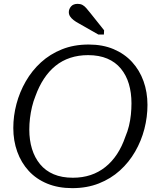

<svg xmlns="http://www.w3.org/2000/svg" viewBox="-20 -959 826 996"><path d="M355 17Q282 17 225 -6.5Q168 -30 129 -72.5Q90 -115 69.5 -172Q49 -229 49 -295Q49 -358 65.5 -420Q82 -482 114 -537.5Q146 -593 192.5 -635.5Q239 -678 301 -703Q363 -728 440 -728Q513 -728 569.5 -704Q626 -680 665 -637.5Q704 -595 724.5 -538Q745 -481 745 -415Q745 -352 729 -290Q713 -228 681 -172.5Q649 -117 602 -74.5Q555 -32 493 -7.5Q431 17 355 17ZM437 -673Q387 -673 344.5 -659Q302 -645 268 -617.5Q234 -590 208 -550.5Q182 -511 164 -461Q153 -434 146 -404.5Q139 -375 135.5 -345.5Q132 -316 132 -287Q132 -232 146 -186.5Q160 -141 188 -107Q216 -73 258.5 -55Q301 -37 358 -37Q408 -37 450 -51Q492 -65 526.5 -92.5Q561 -120 587 -159.5Q613 -199 630 -249Q642 -277 649 -306Q656 -335 659 -364.5Q662 -394 662 -423Q662 -478 648.5 -523.5Q635 -569 607 -603Q579 -637 536.5 -655Q494 -673 437 -673ZM490 -780H519L520 -802L449 -891Q437 -906 427.5 -917Q418 -928 407.5 -933.5Q397 -939 383 -939Q360 -939 348.5 -925.5Q337 -912 337 -896Q337 -884 343.5 -874Q350 -864 361.5 -855Q373 -846 388 -838Z"/></svg>

Font: Roboto Serif 20pt Light
Style: Italic
Weight: 300
Italic angle: -10°
Version: Version 1.007